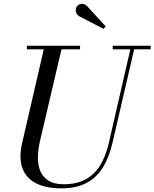

<svg xmlns="http://www.w3.org/2000/svg" viewBox="-20 -995 828 1029"><path d="M309 14.5Q227.5 14.5 173.8 -12.5Q120 -39.5 100 -93.8Q80 -148 99 -230L219 -750H314L194.5 -240Q183.5 -193 183.2 -151Q183 -109 196.8 -76.8Q210.5 -44.5 241 -26Q271.5 -7.5 321.5 -7.5Q388.5 -7.5 436.2 -32.2Q484 -57 515.2 -106.5Q546.5 -156 563.5 -230L683 -750H703.5L583 -230Q565 -151.5 531 -97Q497 -42.5 442.5 -14Q388 14.5 309 14.5ZM124 -730.5V-750H409V-730.5ZM584 -730.5V-750H787.5V-730.5ZM534.5 -840.5 403.5 -908.5Q395.5 -913.5 390.8 -921.8Q386 -930 385.8 -939.8Q385.5 -949.5 390 -957.5Q393.5 -963.5 399.8 -968Q406 -972.5 413.8 -974Q421.5 -975.5 429.8 -973Q438 -970.5 446 -963L546.5 -853.5Z"/></svg>

Font: Bodoni Moda SC 11pt
Style: Italic
Weight: 400
Italic angle: -13°
Version: Version 2.005